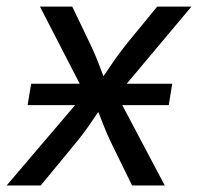

<svg xmlns="http://www.w3.org/2000/svg" viewBox="-34 -566 604 586"><path d="M50.3 -245.1 61 -310.5H491.7L481 -245.1ZM-13.7 0 253.9 -314 242.2 -246.6 87.9 -545.9H186.5L237.3 -439.9Q257.3 -398.9 270.3 -363.3Q283.2 -327.6 298.3 -294.4H252.4Q278.8 -327.6 302.2 -363.3Q325.7 -398.9 358.9 -439.9L445.8 -545.9H550.3L295.9 -242.7L306.2 -307.6L468.8 0H369.1L309.1 -122.6Q289.6 -162.6 276.9 -197Q264.2 -231.4 249 -263.2H295.4Q270 -231.4 247.3 -197Q224.6 -162.6 191.4 -122.6L90.3 0Z"/></svg>

Font: Adwaita Sans
Style: Italic
Weight: 400
Italic angle: -9.39999°
Designer: Rasmus Andersson
Foundry: rsms
Version: Version 4.001;git-9221beed3